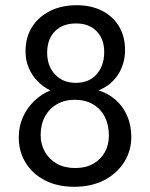

<svg xmlns="http://www.w3.org/2000/svg" viewBox="-20 -706 577 737"><path d="M265 11Q200 11 152 -14Q104 -39 78 -82Q52 -125 52 -178Q52 -221 68 -256.5Q84 -292 111.5 -318.5Q139 -345 173 -359Q146 -372 124.5 -394Q103 -416 90.5 -445Q78 -474 78 -509Q78 -562 102.5 -601.5Q127 -641 171.5 -663.5Q216 -686 274 -686Q331 -686 373 -664Q415 -642 437.5 -603.5Q460 -565 460 -514Q460 -461 433 -419.5Q406 -378 358 -359Q395 -348 423.5 -323Q452 -298 468 -261.5Q484 -225 484 -180Q484 -127 456.5 -83.5Q429 -40 380 -14.5Q331 11 265 11ZM269 -61Q309 -61 338 -77.5Q367 -94 382.5 -122Q398 -150 398 -186Q398 -227 382 -258Q366 -289 336.5 -306Q307 -323 267 -323Q228 -323 198.5 -306Q169 -289 152.5 -258.5Q136 -228 136 -187Q136 -152 152.5 -123Q169 -94 198.5 -77.5Q228 -61 269 -61ZM271 -388Q322 -388 351 -421Q380 -454 380 -506Q380 -556 351 -586Q322 -616 272 -616Q220 -616 190.5 -585.5Q161 -555 161 -504Q161 -453 191 -420.5Q221 -388 271 -388Z"/></svg>

Font: Yaldevi Medium
Style: Regular
Weight: 500
Designer: Sol Matas, Rajitha Manaperi, Kosala Senevirathne
Foundry: Mooniak
Version: Version 1.100